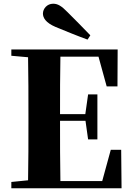

<svg xmlns="http://www.w3.org/2000/svg" viewBox="-20 -1013 714 1033"><path d="M466 -823C425 -866 383 -908 344 -947C310 -982 290 -993 266 -993C233 -993 211 -966 211 -940C211 -918 225 -891 279 -868C335 -845 393 -821 451 -800ZM554 -548H612L613 -747H41V-713L131 -705C133 -602 133 -499 133 -395V-351C133 -247 133 -144 131 -43L41 -34V0H634L632 -207H576L530 -39H305C303 -143 303 -249 303 -360V-363H440L454 -263H504V-505H454L439 -399H303C303 -505 303 -608 305 -708H510Z"/></svg>

Font: Source Han Serif KR Heavy
Style: Regular
Weight: 900
Designer: Ryoko NISHIZUKA 西塚涼子 (kana & ideographs); Frank Grießhammer (Latin, Greek & Cyrillic); Wenlong ZHANG 张文龙 (bopomofo); San
Foundry: Adobe
Version: Version 2.001;hotconv 1.1.0;makeotfexe 2.6.0